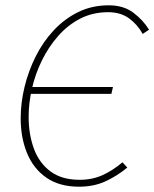

<svg xmlns="http://www.w3.org/2000/svg" viewBox="-20 -692 582 724"><path d="M278 12Q204 12 155 -22Q106 -56 82 -114.5Q58 -173 58 -246Q58 -304 72.5 -364Q87 -424 114.5 -479Q142 -534 182.5 -577.5Q223 -621 275 -646.5Q327 -672 390 -672Q446 -672 483 -644Q520 -616 542 -580L518 -564Q499 -599 467 -622.5Q435 -646 388 -646Q330 -646 283 -622Q236 -598 199.5 -556.5Q163 -515 138 -464Q113 -413 100.5 -358Q88 -303 88 -252Q88 -185 108 -131Q128 -77 170.5 -45.5Q213 -14 280 -14Q328 -14 366.5 -31.5Q405 -49 442 -80L460 -60Q418 -26 375 -7Q332 12 278 12ZM75 -338 80 -364H406L400 -338Z"/></svg>

Font: Source Sans 3 VF
Style: Italic
Weight: 200
Italic angle: -11°
Designer: Paul D. Hunt
Foundry: Adobe Systems Incorporated
Version: Version 3.042;hotconv 1.0.118;makeotfexe 2.5.65603